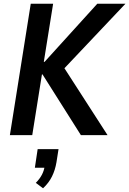

<svg xmlns="http://www.w3.org/2000/svg" viewBox="-20 -725 693 1030"><path d="M33 0 145 -705H265L215 -393H219L502 -705H653L304 -336L303 -394L557 0H414L208 -326H205L153 0ZM211 285 172 256Q193 235 205 212Q217 189 220 163L238 175H167L182 75H294L283 145Q276 187 259 221.5Q242 256 211 285Z"/></svg>

Font: Nunito Sans 10pt Condensed
Style: Bold Italic
Weight: 700
Width: 3
Italic angle: -9°
Designer: Vernon Adams
Foundry: Vernon Adams
Version: Version 3.101;gftools[0.9.27]